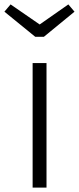

<svg xmlns="http://www.w3.org/2000/svg" viewBox="-35 -851 358 871"><path d="M275 -831 145 -740 13 -831 -15 -798 125 -684H164L303 -798ZM176 -565H113V0H176Z"/></svg>

Font: Glow Sans SC Normal
Style: Regular
Weight: 400
Designer: Ryoko NISHIZUKA (kana, bopomofo & ideographs); Paul D. Hunt (Latin, Greek & Cyrillic); Sandoll Communications, Soo-young
Version: Version 0.93